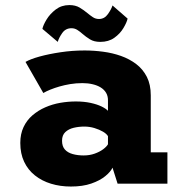

<svg xmlns="http://www.w3.org/2000/svg" viewBox="-20 -706 690 738"><path d="M252.5 11Q211.5 11 176.2 0.2Q141 -10.5 114.2 -31.8Q87.5 -53 72.8 -84.2Q58 -115.5 58 -156.5Q58 -191 70.5 -217.5Q83 -244 104.8 -262.8Q126.5 -281.5 154 -293.5Q181.5 -305.5 211.8 -310.8Q242 -316 271.5 -316Q303 -316 328.2 -310.5Q353.5 -305 370.8 -296.5Q388 -288 395 -280V-320.5Q395 -337 387.8 -349.2Q380.5 -361.5 367.2 -369.8Q354 -378 336 -382.2Q318 -386.5 297 -386.5Q272.5 -386.5 250 -382.8Q227.5 -379 208.5 -373.5Q189.5 -368 173.5 -361.5Q157.5 -355 146.5 -348.5L78 -468Q97 -479 132.5 -488.8Q168 -498.5 212.8 -505.2Q257.5 -512 305.5 -512Q340.5 -512 376.5 -507.2Q412.5 -502.5 445 -491Q477.5 -479.5 503.5 -459.8Q529.5 -440 544.5 -410.5Q559.5 -381 559.5 -339.5V-120.5H623.5V0H432L412.5 -61.5Q405 -45.5 384.5 -28.8Q364 -12 331 -0.5Q298 11 252.5 11ZM301.5 -108.5Q324.5 -108.5 344 -115.5Q363.5 -122.5 376.8 -132.5Q390 -142.5 395 -151.5V-182.5Q390 -191.5 376 -199.8Q362 -208 343 -213.8Q324 -219.5 304 -219.5Q283 -219.5 263.2 -214.8Q243.5 -210 231 -198.2Q218.5 -186.5 218.5 -165Q218.5 -143.5 229.5 -131.2Q240.5 -119 259.5 -113.8Q278.5 -108.5 301.5 -108.5ZM365.5 -545Q341.5 -545 325.8 -554.8Q310 -564.5 297.5 -575.5Q287.5 -584.5 277.2 -591Q267 -597.5 255 -597.5Q232 -597.5 219 -578.8Q206 -560 202 -545L143 -595Q146 -609.5 159 -631Q172 -652.5 194.2 -669.5Q216.5 -686.5 246.5 -686.5Q270 -686.5 286.2 -676.8Q302.5 -667 315.5 -656Q327 -646.5 337.2 -639.8Q347.5 -633 360.5 -633Q381.5 -633 394.8 -651.8Q408 -670.5 412.5 -685L470.5 -634.5Q467 -619 454.2 -597.8Q441.5 -576.5 419.5 -560.8Q397.5 -545 365.5 -545Z"/></svg>

Font: Trispace Thin
Style: Bold
Weight: 700
Version: Version 1.210